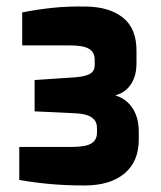

<svg xmlns="http://www.w3.org/2000/svg" viewBox="-20 -844 492 588"><path d="M239 -276Q183 -276 133 -280.5Q83 -285 39 -293V-394H196Q225 -394 242.5 -398Q260 -402 268.5 -412Q277 -422 277 -437V-452Q277 -468 268.5 -477.5Q260 -487 246 -491.5Q232 -496 212 -497L86 -503V-599L207 -607Q238 -609 254 -617Q270 -625 270 -645V-661Q270 -684 252.5 -694.5Q235 -705 193 -705H48V-806Q93 -815 140.5 -820Q188 -825 243 -824Q315 -823 356.5 -790Q398 -757 398 -689V-651Q398 -624 390.5 -604.5Q383 -585 369 -571.5Q355 -558 333 -552Q356 -545 372 -529.5Q388 -514 396.5 -492Q405 -470 405 -441V-417Q405 -349 361 -312.5Q317 -276 239 -276Z"/></svg>

Font: Exo Thin
Style: Bold
Weight: 700
Version: Version 2.000